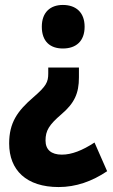

<svg xmlns="http://www.w3.org/2000/svg" viewBox="-20 -335 456 776"><path d="M322 -227C322 -285 287 -315 234 -315C183 -315 149 -285 149 -227C149 -168 182 -139 234 -139C288 -139 322 -169 322 -227ZM299 -62H175V-38C175 -3 167 13 115 58C50 114 17 161 17 245C17 353 87 421 217 421C287 421 352 398 413 357L362 241C313 273 270 290 230 290C187 290 164 270 164 233C164 193 178 170 228 127C281 82 299 42 299 -22Z"/></svg>

Font: Noto Sans Khmer UI Condensed ExtraBold
Style: Regular
Weight: 800
Width: 3
Designer: Danh Hong and the Monotype Design Team
Foundry: Monotype Imaging Inc.
Version: Version 2.002